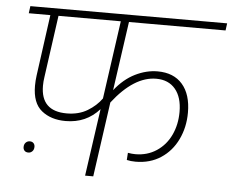

<svg xmlns="http://www.w3.org/2000/svg" viewBox="-50 -740 965 798"><g transform="rotate(5 433.0 -341.0)"><path d="M459 -652 418 -364Q456 -412 502.5 -435Q549 -458 596 -458Q663 -458 699.5 -416Q736 -374 736 -298Q736 -237 711.5 -186Q687 -135 642 -105.5Q597 -76 537 -76Q516 -76 500 -80L502 -110Q519 -107 533 -107Q583 -107 621.5 -132.5Q660 -158 680.5 -201.5Q701 -245 701 -298Q701 -359 672.5 -393Q644 -427 593 -427Q500 -427 411 -312L367 0H333L373 -281Q318 -219 232 -219Q171 -219 132 -250.5Q93 -282 93 -354Q93 -375 96 -397L131 -652H41L45 -682H866L862 -652ZM379 -326 425 -652H165L129 -394Q126 -375 126 -357Q126 -251 234 -251Q284 -251 320.5 -273Q357 -295 379 -326ZM68 -96Q68 -108 75 -115Q82 -122 92 -122Q102 -122 107.5 -116Q113 -110 113 -101Q113 -89 106 -82Q99 -75 90 -75Q79 -75 73.5 -81Q68 -87 68 -96Z"/></g></svg>

Font: FiraGO UltraLight
Style: Italic
Weight: 200
Italic angle: -8°
Designer: bBox Type GmbH
Foundry: bBox Type GmbH
Version: Version 1.001